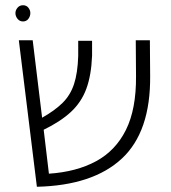

<svg xmlns="http://www.w3.org/2000/svg" viewBox="-20 -704 654 734"><path d="M121 10 52 -550H105L141 -254Q189 -281 219 -310.5Q249 -340 263 -382.5Q277 -425 279 -490V-548H332V-491Q329 -416 310 -364.5Q291 -313 251 -276Q211 -239 147 -208L167 -40Q272 -47 347 -87.5Q422 -128 461.5 -207.5Q501 -287 500 -413L499 -550H553L554 -414Q556 -200 445.5 -97.5Q335 5 121 10ZM68 -684Q81 -684 88.5 -674.5Q96 -665 96 -654Q96 -642 88.5 -632Q81 -622 68 -622Q55 -622 47 -632Q39 -642 39 -654Q39 -665 47 -674.5Q55 -684 68 -684Z"/></svg>

Font: Assistant Light
Style: Regular
Weight: 300
Designer: Hebrew By Ben Nathan, Latin by Paul Hunt
Version: Version 3.000